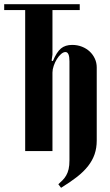

<svg xmlns="http://www.w3.org/2000/svg" viewBox="-30 -720 522 915"><path d="M350 -672H220V-460L216 -431L222 -429Q240 -472 260.5 -489Q281 -506 314 -506Q339 -506 360.5 -497.5Q382 -489 397.5 -474.5Q413 -460 422 -440.5Q431 -421 431 -399V-50Q431 -15 421 14.5Q411 44 390 71Q369 98 337 123Q305 148 261 175L248 158Q259 148 268.5 138.5Q278 129 285.5 116Q293 103 297 86Q301 69 301 44V-428Q301 -472 282 -472Q272 -472 261 -462.5Q250 -453 241 -438.5Q232 -424 226 -406.5Q220 -389 220 -374V0H90V-672H-10V-700H350Z"/></svg>

Font: Moniqa Black Heading
Style: Regular
Weight: 900
Designer: Rajesh Rajput
Foundry: Rajesh Rajput
Version: Version 1.000